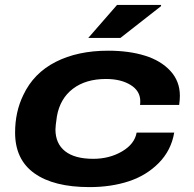

<svg xmlns="http://www.w3.org/2000/svg" viewBox="-20 -744 783 776"><path d="M336.9 -590.8 453.1 -724.1H630.9V-719.2L466.8 -590.8ZM341.8 12.2Q197.3 12.2 119.1 -43.5Q41 -99.1 41 -208Q41 -292 74.2 -359.9Q115.7 -448.2 204.8 -493.7Q293.9 -539.1 417 -539.1Q501.5 -539.1 565.9 -519Q630.4 -499 668.7 -457.3Q707 -415.5 707 -356.9Q707 -339.8 704.1 -319.8H545.9Q546.9 -324.7 546.9 -335Q546.9 -376.5 507.8 -400.6Q468.8 -424.8 408.2 -424.8Q326.7 -424.8 274.7 -385.3Q222.7 -345.7 210 -273.9Q204.1 -233.9 204.1 -221.2Q204.1 -163.6 243.2 -132.8Q282.2 -102.1 356.9 -102.1Q421.9 -102.1 472.9 -131.8Q523.9 -161.6 532.2 -208H684.1Q671.9 -136.2 621.8 -85.4Q571.8 -34.7 500.2 -11.2Q428.7 12.2 341.8 12.2Z"/></svg>

Font: Archivo Expanded
Style: Bold Italic
Weight: 700
Width: 7
Italic angle: -10°
Designer: Hector Gatti
Foundry: Omnibus-Type
Version: Version 2.001